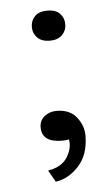

<svg xmlns="http://www.w3.org/2000/svg" viewBox="-43 -421 318 572"><g transform="rotate(-5 115.5 -135.0)"><path d="M101 120 81 85Q123 78 139.5 50.5Q156 23 151 -2Q141 0 131 0Q70 0 70 -45Q70 -66 85.5 -78Q101 -90 121 -90Q161 -90 181 -64.5Q201 -39 201 -10Q201 48 170 81.5Q139 115 101 120ZM120 -300Q96 -300 83 -313Q70 -326 70 -345Q70 -364 82.5 -377Q95 -390 120 -390Q145 -390 157.5 -377Q170 -364 170 -345Q170 -326 157 -313Q144 -300 120 -300Z"/></g></svg>

Font: Red Rose Light
Style: Regular
Weight: 300
Designer: Jaikishan Patel
Version: Version 1.001; ttfautohint (v1.8.3)